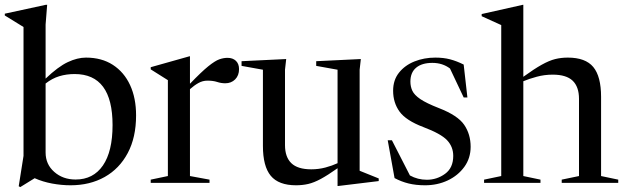

<svg xmlns="http://www.w3.org/2000/svg" viewBox="-23 -762 2610 800"><path d="M271 10Q233.5 10 194.2 2.8Q155 -4.5 121.5 -19.5L61.5 17.5L55 14L75 -112.5V-649.5L-3 -697.5V-705L168 -742H173.5L167 -659.5V-434.5Q219.5 -484.5 259.5 -503.2Q299.5 -522 335 -522Q400.5 -522 447.2 -491.8Q494 -461.5 519 -407.5Q544 -353.5 544 -281Q544 -189.5 509.2 -124.2Q474.5 -59 413 -24.5Q351.5 10 271 10ZM167 -126.5Q167 -77.5 203 -45.8Q239 -14 292 -14Q365.5 -14 405.8 -72.5Q446 -131 446 -241Q446 -453.5 288 -453.5Q254 -453.5 224.2 -444.5Q194.5 -435.5 167 -414Z M925 -521Q947 -521 960 -508.5Q973 -496 973 -474Q973 -447.5 956.8 -431.2Q940.5 -415 915.5 -415Q898.5 -415 881.8 -420.5Q865 -426 841.5 -426Q821.5 -426 804 -416.2Q786.5 -406.5 768.5 -390.5V-28.5L850 -13.5V0H605V-13.5L676.5 -28.5V-428L605 -473V-482L766.5 -527.5H768.5V-413Q816.5 -463 844.8 -485.8Q873 -508.5 890.8 -514.8Q908.5 -521 925 -521Z M1164.5 -157.5Q1164.5 -107.5 1191 -82Q1217.5 -56.5 1274 -56.5Q1304.5 -56.5 1332.8 -64Q1361 -71.5 1383.5 -82V-471.5L1294.5 -487.5V-507L1480.5 -516L1475.5 -471.5V-50.5L1555 -18.5V-7.5L1386 13H1383.5V-61Q1342.5 -32 1313.8 -16.5Q1285 -1 1261.2 4.5Q1237.5 10 1210.5 10Q1138 10 1105.2 -29.5Q1072.5 -69 1072.5 -154V-471.5L983.5 -487.5V-507L1169.5 -516L1164.5 -471.5Z M1791 -522Q1825 -522 1852.5 -514.8Q1880 -507.5 1909 -493L1924.5 -356H1909L1852 -476.5Q1821 -500 1778.5 -500Q1735 -500 1711 -480Q1687 -460 1687 -422Q1687 -401.5 1695 -384Q1703 -366.5 1728.2 -349.2Q1753.5 -332 1806 -311.5Q1884.5 -281 1911.2 -241.8Q1938 -202.5 1938 -150.5Q1938 -103 1911.8 -66.8Q1885.5 -30.5 1842.5 -10.2Q1799.5 10 1748 10Q1710 10 1679.5 2.5Q1649 -5 1621 -20L1592.5 -177.5H1610L1685 -31Q1717.5 -13 1755.5 -13Q1797.5 -13 1831.5 -37.8Q1865.5 -62.5 1865.5 -112.5Q1865.5 -150.5 1839.8 -177.8Q1814 -205 1741 -232.5Q1668.5 -260 1641.8 -297Q1615 -334 1615 -384Q1615 -428.5 1639.5 -459.2Q1664 -490 1704 -506Q1744 -522 1791 -522Z M2229 0H1994V-13.5L2065.5 -28.5V-657.5L1984 -694.5V-703.5L2155.5 -742H2157.5V-442Q2203 -475 2234 -492.2Q2265 -509.5 2290 -515.8Q2315 -522 2343 -522Q2416.5 -522 2449 -482.8Q2481.5 -443.5 2481.5 -358.5V-28.5L2553 -13.5V0H2317.5V-13.5L2389.5 -28.5V-350Q2389.5 -400.5 2363 -425.8Q2336.5 -451 2280 -451Q2245.5 -451 2213.2 -442.2Q2181 -433.5 2157.5 -423.5V-28.5L2229 -13.5Z"/></svg>

Font: Newsreader 72pt
Style: Regular
Weight: 400
Designer: Hugues Gentile
Foundry: Production Type
Version: Version 1.003; ttfautohint (v1.8.3)